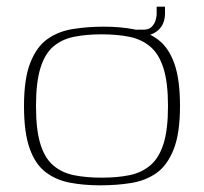

<svg xmlns="http://www.w3.org/2000/svg" viewBox="-20 -549 612 576"><path d="M281 7Q231 7 189.5 -1Q148 -9 117 -32.5Q86 -56 69 -103.5Q52 -151 52 -231Q52 -313 71 -361Q90 -409 122.5 -432Q155 -455 199 -462Q243 -469 291 -469Q341 -469 382.5 -461Q424 -453 455 -429.5Q486 -406 503 -358.5Q520 -311 520 -231Q520 -149 501 -101Q482 -53 449.5 -30Q417 -7 373.5 0Q330 7 281 7ZM285 -16Q332 -16 368.5 -23.5Q405 -31 431 -53Q457 -75 470.5 -117.5Q484 -160 484 -231Q484 -301 470.5 -344Q457 -387 431 -409Q405 -431 368.5 -438.5Q332 -446 285 -446Q238 -446 201.5 -438.5Q165 -431 139.5 -409Q114 -387 101 -344Q88 -301 88 -231Q88 -160 101 -117.5Q114 -75 139.5 -53Q165 -31 201.5 -23.5Q238 -16 285 -16ZM395 -441 390 -460H411Q427 -460 435.5 -469Q444 -478 447 -489Q450 -500 450 -506V-529H475V-509Q475 -476 453.5 -457.5Q432 -439 395 -441Z"/></svg>

Font: Genos ExtraLight
Style: Regular
Weight: 250
Designer: Robert E. Leuschke
Foundry: Robert E. Leuschke
Version: Version 1.010